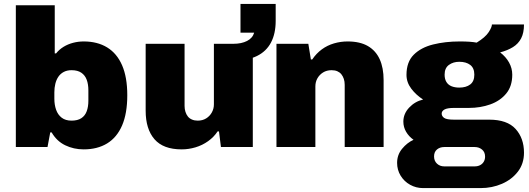

<svg xmlns="http://www.w3.org/2000/svg" viewBox="-20 -752 2707 982"><path d="M408 12Q357 12 313.5 -9Q270 -30 244 -75H237L223 0H61V-725H260V-479H267Q283 -499 305 -512.5Q327 -526 353.5 -533Q380 -540 408 -540Q478 -540 528 -509.5Q578 -479 604.5 -418Q631 -357 631 -265Q631 -172 604.5 -110.5Q578 -49 528 -18.5Q478 12 408 12ZM346 -135Q377 -135 396 -147.5Q415 -160 423.5 -183Q432 -206 432 -237V-290Q432 -321 423.5 -344Q415 -367 396 -380Q377 -393 346 -393Q323 -393 306 -384Q289 -375 278.5 -359.5Q268 -344 263 -323.5Q258 -303 258 -280V-247Q258 -216 267 -190.5Q276 -165 295.5 -150Q315 -135 346 -135Z M909 12Q815 12 770 -40Q725 -92 725 -186V-528H924V-210Q924 -194 928.5 -180Q933 -166 941 -156Q949 -146 962 -140.5Q975 -135 991 -135Q1016 -135 1034.5 -146.5Q1053 -158 1063.5 -177Q1074 -196 1074 -218V-528H1273V0H1110L1100 -80H1093Q1074 -51 1044.5 -30Q1015 -9 980 1.5Q945 12 909 12ZM1174 -441V-528Q1215 -528 1243.5 -542.5Q1272 -557 1280 -585H1210V-732H1390V-645Q1390 -580 1366 -534.5Q1342 -489 1294 -465.5Q1246 -442 1174 -441Z M1394 0V-528H1557L1570 -448H1577Q1598 -479 1626 -499.5Q1654 -520 1688 -530Q1722 -540 1758 -540Q1821 -540 1861.5 -516.5Q1902 -493 1922 -449Q1942 -405 1942 -342V0H1743V-318Q1743 -335 1738.5 -348.5Q1734 -362 1726 -372Q1718 -382 1705.5 -387.5Q1693 -393 1676 -393Q1651 -393 1632.5 -381.5Q1614 -370 1603.5 -351.5Q1593 -333 1593 -310V0Z M2144 210Q2108 210 2077.5 193Q2047 176 2029 146.5Q2011 117 2011 81Q2011 40 2036.5 9Q2062 -22 2095 -37Q2071 -54 2057 -78Q2043 -102 2043 -130Q2043 -170 2072.5 -201.5Q2102 -233 2144 -243Q2108 -266 2083.5 -298.5Q2059 -331 2059 -369Q2059 -435 2096 -472Q2133 -509 2195 -524.5Q2257 -540 2331 -540Q2361 -540 2381.5 -538.5Q2402 -537 2418 -534Q2462 -561 2479 -587Q2496 -613 2496 -627H2660Q2660 -584 2645.5 -556Q2631 -528 2603.5 -511Q2576 -494 2538 -484Q2567 -462 2583.5 -432.5Q2600 -403 2600 -370Q2600 -311 2569 -273.5Q2538 -236 2487.5 -218Q2437 -200 2378 -200H2302Q2268 -200 2253.5 -192Q2239 -184 2239 -171Q2239 -158 2251.5 -149Q2264 -140 2302 -140H2482Q2574 -140 2617 -92.5Q2660 -45 2660 29Q2660 85 2629 125.5Q2598 166 2547.5 188Q2497 210 2438 210ZM2252 99H2408Q2423 99 2435 93Q2447 87 2454 75.5Q2461 64 2461 49Q2461 26 2445.5 13Q2430 0 2408 0H2252Q2230 0 2215 12.5Q2200 25 2200 48Q2200 71 2215 85Q2230 99 2252 99ZM2329 -304Q2364 -304 2385 -320Q2406 -336 2406 -370Q2406 -404 2385 -420Q2364 -436 2329 -436Q2298 -436 2276 -420Q2254 -404 2254 -370Q2254 -348 2263 -333Q2272 -318 2289 -311Q2306 -304 2329 -304Z"/></svg>

Font: Archivo SemiBold Black
Style: Regular
Weight: 900
Version: Version 2.001